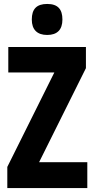

<svg xmlns="http://www.w3.org/2000/svg" viewBox="-20 -952 479 972"><path d="M219 -932C165 -932 141 -906 141 -853C141 -802 168 -775 219 -775C270 -775 296 -802 296 -853C296 -905 273 -932 219 -932ZM422 0V-131H178L415 -607V-714H22V-585H255L17 -107V0Z"/></svg>

Font: Noto Sans Gurmukhi UI ExtraCondensed ExtraBold
Style: Regular
Weight: 800
Width: 2
Designer: Jelle Bosma - Monotype Design Team
Foundry: Monotype Imaging Inc.
Version: Version 2.004